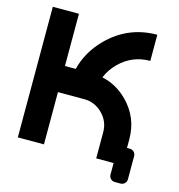

<svg xmlns="http://www.w3.org/2000/svg" viewBox="-119 -837 971 1040"><g transform="rotate(15 366.0 -317.0)"><path d="M585.9 0H488.3V-146.5Q488.3 -207 445.3 -250Q402.3 -293 341.8 -293H195.3V0H48.8V-732.4H195.3V-439.5H255.9Q280.3 -539.6 358.9 -618.2Q473.1 -732.4 634.8 -732.4V-585.9Q533.7 -585.9 462.4 -514.6Q425.3 -477.5 407.2 -432.6Q487.3 -415.5 549.3 -354Q634.8 -268.1 634.8 -146.5V-97.7H650.9Q664.6 -97.7 674.1 -88.1Q683.6 -78.6 683.6 -64.9V64.9Q683.6 78.6 674.1 88.1Q664.6 97.7 650.9 97.7H618.7Q605 97.7 595.5 88.1Q585.9 78.6 585.9 64.9Z"/></g></svg>

Font: Audex
Style: Regular
Weight: 400
Designer: GGBotNet
Foundry: GGBotNet
Version: 1.00